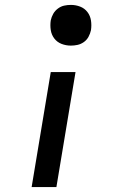

<svg xmlns="http://www.w3.org/2000/svg" viewBox="-20 -558 540 783"><path d="M269 -372Q249 -372 231 -379Q213 -386 201.5 -401Q190 -416 187 -435.5Q184 -455 187 -475Q190 -489 197 -501.5Q204 -514 216 -523Q228 -532 241.5 -535Q255 -538 269 -538Q289 -538 307 -531Q325 -524 336.5 -509Q348 -494 351 -474.5Q354 -455 351 -435Q348 -421 341 -408Q334 -395 322 -386.5Q310 -378 296.5 -375Q283 -372 269 -372ZM109 205 187 -264H288L210 205Z"/></svg>

Font: Iosevka Slab Semibold Oblique
Style: Regular
Weight: 600
Italic angle: -9°
Monospace: yes
Designer: Belleve Invis
Foundry: Belleve Invis
Version: Version 11.1.1; ttfautohint (v1.8.3)